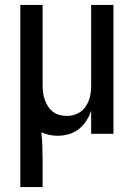

<svg xmlns="http://www.w3.org/2000/svg" viewBox="-20 -540 540 775"><path d="M62 215V-520H152V-200Q152 -185 153.5 -169.5Q155 -154 160 -139.5Q165 -125 173 -112Q181 -99 193 -89.5Q205 -80 220 -76Q235 -72 250 -72Q272 -72 292.5 -81.5Q313 -91 325.5 -109.5Q338 -128 343 -149.5Q348 -171 348 -193V-520H438V0H348V-93Q341 -72 328.5 -52.5Q316 -33 298 -19Q280 -5 258 1.5Q236 8 213 8Q196 8 179 4.5Q162 1 147 -6Q150 22 151 50.5Q152 79 152 108V215Z"/></svg>

Font: Iosevka Term Curly Medium
Style: Regular
Weight: 500
Designer: Belleve Invis
Foundry: Belleve Invis
Version: Version 32.3.0